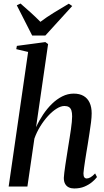

<svg xmlns="http://www.w3.org/2000/svg" viewBox="-20 -1055 590 1086"><path d="M399.5 11Q382.5 11 369.2 4.8Q356 -1.5 348.5 -14.8Q341 -28 341 -49Q341.5 -59.5 343.8 -78.8Q346 -98 349.8 -122.8Q353.5 -147.5 357.8 -174.2Q362 -201 366 -226.5Q370 -251.5 374 -276.2Q378 -301 381.2 -323.5Q384.5 -346 386.2 -364.8Q388 -383.5 388 -397Q388 -417.5 383.8 -430.5Q379.5 -443.5 369.8 -449.5Q360 -455.5 344.5 -455.5Q324 -455.5 299.8 -440.2Q275.5 -425 251.5 -398.8Q227.5 -372.5 207.2 -339.5Q187 -306.5 174.5 -271L135 0H29L139 -761L72 -777L75.5 -795.5L236.5 -817L252 -805.5L184 -335.5Q201 -373 223.8 -407Q246.5 -441 274 -467.8Q301.5 -494.5 332.5 -510Q363.5 -525.5 397 -525.5Q430.5 -525.5 453 -512.2Q475.5 -499 487 -474Q498.5 -449 498.5 -414Q498.5 -393 495 -364.2Q491.5 -335.5 486.2 -302.5Q481 -269.5 476 -237Q472 -214 468.2 -190.2Q464.5 -166.5 461 -144.5Q457.5 -122.5 455.2 -104.2Q453 -86 452 -75Q452 -58.5 457 -52Q462 -45.5 470.5 -45.5Q480 -45.5 491.8 -52Q503.5 -58.5 518 -74L528.5 -53.5Q518.5 -40 500.5 -25Q482.5 -10 457.5 0.5Q432.5 11 399.5 11ZM162 -854 75 -1025 96 -1035Q125 -1010 153.5 -984.2Q182 -958.5 208.5 -931.5Q243.5 -958 284.2 -983Q325 -1008 369 -1034L388.5 -1021L236.5 -854Z"/></svg>

Font: Merriweather 120pt Medium
Style: Italic
Weight: 500
Italic angle: -7.8°
Version: Version 2.101